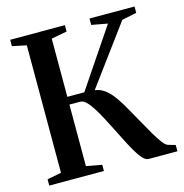

<svg xmlns="http://www.w3.org/2000/svg" viewBox="-109 -844 906 945"><g transform="rotate(-15 344.0 -371.5)"><path d="M26.5 0V-32L98.5 -46V-695.5L26.5 -710.5V-743H305V-710.5L225.5 -695.5V-399H312L512 -695.5L430.5 -710.5V-743H660V-710.5L585 -695L364 -395.5Q392 -392.5 415.2 -374.8Q438.5 -357 460 -326.8Q481.5 -296.5 504.5 -254.5Q525.5 -218.5 545.2 -182.2Q565 -146 583 -115.8Q601 -85.5 616 -65.8Q631 -46 643 -42.5L679.5 -32V0H533Q518.5 0 502.8 -17.2Q487 -34.5 470.2 -63.5Q453.5 -92.5 435.5 -128.5Q417.5 -164.5 398.5 -201.5Q379 -240.5 358.5 -277Q338 -313.5 318.5 -336.5Q299 -359.5 280.5 -359.5H225.5V-46L305 -31.5V0Z"/></g></svg>

Font: Merriweather 96pt SemiBold
Style: Regular
Weight: 600
Version: Version 2.100